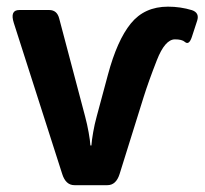

<svg xmlns="http://www.w3.org/2000/svg" viewBox="-20 -542 599 562"><path d="M20.5 -474.6Q8.3 -512.7 36.6 -512.7H124Q147 -512.7 153.3 -487.8L229 -201.7Q235.4 -177.7 239.5 -154.3Q243.7 -130.9 244.6 -116.2H247.6Q248.5 -130.9 252.7 -154.8Q256.8 -178.7 263.2 -201.7L295.9 -323.2Q322.8 -423.8 362.8 -473.1Q402.8 -522.5 471.7 -522.5Q508.3 -522.5 542 -512.2Q564.5 -504.4 557.1 -481.4L541.5 -433.6Q533.2 -408.7 521 -419.4Q512.7 -426.8 492.2 -426.8Q462.9 -426.8 439 -365.5Q415 -304.2 400.4 -257.8L330.1 -32.7Q319.8 0 294.4 0H197.8Q172.4 0 162.1 -32.7Z"/></svg>

Font: Istok
Style: Bold
Weight: 700
Designer: Andrey V. Panov
Foundry: Andrey V. Panov
Version: Version 1.0.1